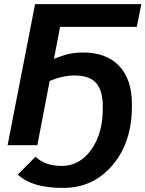

<svg xmlns="http://www.w3.org/2000/svg" viewBox="-20 -708 709 936"><path d="M17 0 151 -688H669L647 -577H273L243 -421Q297 -442 321 -446Q349 -452 385 -452Q499 -452 561 -386.5Q623 -321 623 -201Q626 -18 529.5 96Q433 210 284 208Q135 208 67 143L153 56Q200 101 282 101Q371 100 427.5 18Q484 -64 481 -191Q481 -267 448.5 -303.5Q416 -340 343 -340Q284 -340 222 -313L162 0Z"/></svg>

Font: Libra Sans
Style: Bold Italic
Weight: 700
Italic angle: -12°
Foundry: Context Ltd
Version: Version 1.002